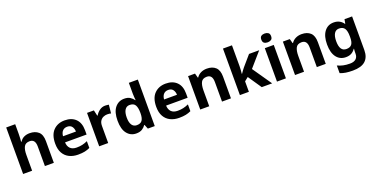

<svg xmlns="http://www.w3.org/2000/svg" viewBox="-24 -1734 5770 2948"><g transform="rotate(-20 2861.0 -260.0)"><path d="M221 -602Q221 -559 218.5 -526.5Q216 -494 214 -475H222Q248 -517 289 -536Q330 -555 380 -555Q469 -555 522.5 -508Q576 -461 576 -355V0H430V-320Q430 -439 340 -439Q272 -439 246.5 -392Q221 -345 221 -258V0H74V-760H221Z M953 -556Q1066 -556 1131.5 -491.5Q1197 -427 1197 -307V-236H845Q847 -172 883 -136Q919 -100 987 -100Q1039 -100 1080.5 -109.5Q1122 -119 1166 -139V-28Q1126 -9 1081.5 0.5Q1037 10 972 10Q892 10 829.5 -20.5Q767 -51 731.5 -113Q696 -175 696 -269Q696 -411 767 -483.5Q838 -556 953 -556ZM957 -451Q910 -451 881.5 -421.5Q853 -392 848 -335H1059Q1058 -385 1033 -418Q1008 -451 957 -451Z M1615 -556Q1630 -556 1647.5 -554Q1665 -552 1675 -550L1661 -412Q1650 -415 1634.5 -417Q1619 -419 1599 -419Q1567 -419 1536 -405.5Q1505 -392 1484.5 -361Q1464 -330 1464 -278V0H1317V-546H1429L1450 -453H1457Q1481 -495 1522.5 -525.5Q1564 -556 1615 -556Z M1922 10Q1830 10 1773 -61.5Q1716 -133 1716 -272Q1716 -412 1774 -484Q1832 -556 1926 -556Q1985 -556 2021 -532.5Q2057 -509 2080 -476H2085Q2083 -493 2080.5 -525Q2078 -557 2078 -583V-760H2225V0H2112L2083 -71H2078Q2056 -37 2019 -13.5Q1982 10 1922 10ZM1972 -107Q2035 -107 2060.5 -144Q2086 -181 2087 -255V-271Q2087 -351 2062.5 -394Q2038 -437 1971 -437Q1920 -437 1892.5 -393.5Q1865 -350 1865 -270Q1865 -189 1893 -148Q1921 -107 1972 -107Z M2604 -556Q2717 -556 2782.5 -491.5Q2848 -427 2848 -307V-236H2496Q2498 -172 2534 -136Q2570 -100 2638 -100Q2690 -100 2731.5 -109.5Q2773 -119 2817 -139V-28Q2777 -9 2732.5 0.5Q2688 10 2623 10Q2543 10 2480.5 -20.5Q2418 -51 2382.5 -113Q2347 -175 2347 -269Q2347 -411 2418 -483.5Q2489 -556 2604 -556ZM2608 -451Q2561 -451 2532.5 -421.5Q2504 -392 2499 -335H2710Q2709 -385 2684 -418Q2659 -451 2608 -451Z M3276 -556Q3366 -556 3418 -508Q3470 -460 3470 -355V0H3324V-320Q3324 -439 3234 -439Q3165 -439 3140 -392Q3115 -345 3115 -258V0H2968V-546H3081L3101 -473H3107Q3133 -513 3177 -534.5Q3221 -556 3276 -556Z M3763 -419Q3763 -393 3760.5 -358Q3758 -323 3755 -296H3759Q3769 -311 3787.5 -337Q3806 -363 3820 -379L3964 -546H4130L3927 -313L4143 0H3973L3824 -220L3763 -171V0H3616V-760H3763Z M4296 -759Q4328 -759 4352 -743.5Q4376 -728 4376 -687Q4376 -646 4352 -630.5Q4328 -615 4296 -615Q4262 -615 4239 -630.5Q4216 -646 4216 -687Q4216 -728 4239 -743.5Q4262 -759 4296 -759ZM4368 -546V0H4222V-546Z M4825 -556Q4915 -556 4967 -508Q5019 -460 5019 -355V0H4873V-320Q4873 -439 4783 -439Q4714 -439 4689 -392Q4664 -345 4664 -258V0H4517V-546H4630L4650 -473H4656Q4682 -513 4726 -534.5Q4770 -556 4825 -556Z M5348 -556Q5403 -556 5442 -534.5Q5481 -513 5506 -476H5511L5524 -546H5648V4Q5648 120 5581.5 180Q5515 240 5376 240Q5313 240 5263.5 232.5Q5214 225 5170 207V82Q5215 103 5262.5 113.5Q5310 124 5372 124Q5435 124 5468.5 94.5Q5502 65 5502 12V-3Q5502 -15 5503 -35Q5504 -55 5506 -70H5501Q5478 -34 5440.5 -12Q5403 10 5347 10Q5251 10 5195 -63Q5139 -136 5139 -272Q5139 -407 5195.5 -481.5Q5252 -556 5348 -556ZM5394 -440Q5342 -440 5315 -396Q5288 -352 5288 -270Q5288 -105 5396 -105Q5458 -105 5484.5 -140.5Q5511 -176 5511 -252V-274Q5511 -358 5484.5 -399Q5458 -440 5394 -440Z"/></g></svg>

Font: Noto Sans Syriac
Style: Bold
Weight: 700
Designer: Patrick Giasson and the Monotype Design Team
Foundry: Monotype Imaging Inc.
Version: Version 3.000; ttfautohint (v1.8.4.7-5d5b)